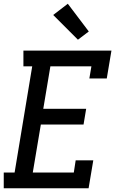

<svg xmlns="http://www.w3.org/2000/svg" viewBox="-21 -1005 641 1025"><path d="M-1 0V-84H57L151 -651H104V-735H574L549 -586H456L467 -651H248L210 -424H439L425 -340H197L154 -84H373L383 -149H477L452 0ZM395 -793 263 -925 341 -985 453 -837Z"/></svg>

Font: Iosevka Slab Medium Extended
Style: Italic
Weight: 500
Width: 7
Italic angle: -9°
Monospace: yes
Designer: Belleve Invis
Foundry: Belleve Invis
Version: Version 11.1.0; ttfautohint (v1.8.3)